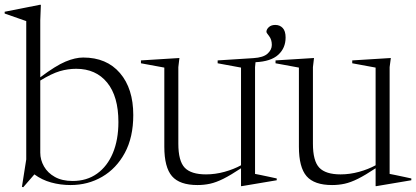

<svg xmlns="http://www.w3.org/2000/svg" viewBox="-34 -762 1736 801"><path d="M260.5 10Q218 10 179.2 -0.8Q140.5 -11.5 109.5 -34.5L63 19L57.5 17.5L75.5 -97V-674Q66 -677.5 40.5 -686.2Q15 -695 -14.5 -705.5V-713L132 -742H136.5L134 -677.5V-439.5Q198.5 -488 239.2 -505Q280 -522 313 -522Q411 -522 466.5 -457.2Q522 -392.5 522 -282Q522 -189.5 486.8 -124.2Q451.5 -59 392.2 -24.5Q333 10 260.5 10ZM134 -125Q134 -95 149.5 -67.8Q165 -40.5 195 -23.8Q225 -7 269 -7Q328.5 -7 371.2 -37.8Q414 -68.5 437 -123.8Q460 -179 460 -253Q460 -360 413 -417.5Q366 -475 284 -475Q249 -475 215.2 -465Q181.5 -455 134 -426Z M710 -162.5Q710 -90.5 736.5 -62.5Q763 -34.5 825.5 -34.5Q864 -34.5 902.8 -45.2Q941.5 -56 971.5 -72.5V-480L874 -498V-510L1023 -519.5Q1064.5 -522 1082.2 -538.2Q1100 -554.5 1100 -574.5Q1100 -597 1088.8 -611.2Q1077.5 -625.5 1077.5 -629Q1077.5 -639.5 1087.5 -648.8Q1097.5 -658 1114.5 -658Q1133.5 -658 1145.5 -645.2Q1157.5 -632.5 1157.5 -605.5Q1157.5 -561.5 1126.8 -533.5Q1096 -505.5 1032 -502.5L1030 -482V-36.5Q1036 -35.5 1053.8 -31.8Q1071.5 -28 1090.8 -24Q1110 -20 1120.5 -17.5V-10L975 14.5H971.5V-60Q928.5 -31.5 898 -16.2Q867.5 -1 842.2 4.5Q817 10 790 10Q715.5 10 683.5 -27Q651.5 -64 651.5 -150V-480L554 -498V-510L714.5 -520L710 -482Z M1271.5 -162.5Q1271.5 -90.5 1298 -62.5Q1324.5 -34.5 1387 -34.5Q1425.5 -34.5 1464.2 -45.2Q1503 -56 1533 -72.5V-480L1435.5 -498V-510L1596.5 -520L1591.5 -482V-36.5Q1597.5 -35.5 1615.2 -31.8Q1633 -28 1652.2 -24Q1671.5 -20 1682 -17.5V-10L1536.5 14.5H1533V-60Q1490 -31.5 1459.5 -16.2Q1429 -1 1403.8 4.5Q1378.5 10 1351.5 10Q1277 10 1245 -27Q1213 -64 1213 -150V-480L1115.5 -498V-510L1276 -520L1271.5 -482Z"/></svg>

Font: Newsreader Display Light
Style: Regular
Weight: 300
Designer: Hugues Gentile
Foundry: Production Type
Version: Version 1.001